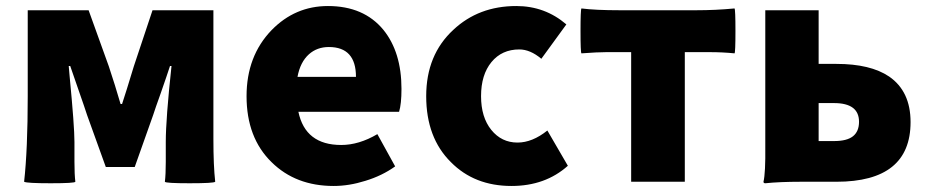

<svg xmlns="http://www.w3.org/2000/svg" viewBox="-20 -603 3081 637"><path d="M148 5Q69 5 60 0Q72 -107 72 -284V-569H274L341 -383Q348 -361 361 -321Q374 -279 380 -258H385Q390 -275 401 -308Q416 -356 424 -383L486 -569H688V-284V-142Q688 -53 694 0Q690 5 609 5Q529 5 527 0Q530 -24 530 -66V-132Q530 -208 549 -384H544Q535 -356 513 -293Q495 -243 488 -221L427 -49H331L269 -221Q261 -246 241 -303Q221 -360 213 -384H208Q209 -374 211 -350Q227 -184 227 -132V-66Q227 -24 230 0Q228 5 148 5Z M1087 14Q961 14 881 -65Q798 -146 798 -284Q798 -417 881 -503Q959 -583 1068 -583Q1187 -583 1252 -504Q1312 -430 1312 -308Q1312 -258 1304 -232H1137H970Q993 -122 1112 -122Q1171 -122 1232 -158L1291 -51Q1248 -20 1192 -3Q1138 14 1087 14ZM967 -348H1064H1161Q1161 -447 1071 -447Q1032 -447 1005 -423Q976 -397 967 -348Z M1677 14Q1554 14 1476 -65Q1394 -146 1394 -284Q1394 -421 1484 -504Q1568 -583 1693 -583Q1788 -583 1859 -522L1776 -408Q1739 -439 1703 -439Q1645 -439 1610.5 -397Q1576 -355 1576 -284Q1576 -214 1610 -172Q1644 -130 1697 -130Q1746 -130 1796 -170L1864 -53Q1789 14 1677 14Z M2074 0V-430H1991Q1963 -430 1909 -426Q1906 -429 1906 -500Q1906 -571 1909 -575Q1956 -569 2036 -569H2163H2290Q2354 -569 2417 -575Q2420 -571 2420 -500Q2420 -429 2417 -426Q2377 -430 2335 -430H2252V0Z M2519 5Q2513 5 2513 0Q2520 -29 2519 -118Q2519 -134 2519 -142V-284V-569H2696V-391H2755Q2868 -391 2930 -349Q3001 -300 3001 -198Q3001 0 2755 0H2637Q2567 0 2519 5ZM2696 -135H2747Q2790 -135 2810 -151Q2830 -167 2830 -199Q2830 -261 2747 -261H2696Z"/></svg>

Font: GenSekiGothic TW H
Style: Regular
Weight: 900
Version: Version 1.501;PS 1;hotconv 16.6.51;makeotf.lib2.5.65220